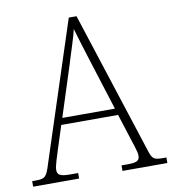

<svg xmlns="http://www.w3.org/2000/svg" viewBox="-83 -784 768 855"><g transform="rotate(-10 301.5 -357.0)"><path d="M-2 0H206V-25H168C122 -25 112 -35 112 -56C112 -75 128 -119 134 -140L169 -249H426L463 -133C469 -113 484 -73 484 -56C484 -34 475 -25 430 -25H402V0H605V-25H590C549 -25 541 -30 529 -69L320 -714H285L81 -89C64 -33 57 -25 16 -25H-2ZM179 -279 252 -506C267 -557 291 -625 298 -660C310 -620 329 -556 349 -494L417 -279Z"/></g></svg>

Font: Noto Serif Devanagari SemiCondensed ExtraLight
Style: Regular
Weight: 200
Width: 4
Designer: Universal Thirst, Indian Type Foundry and the Monotype Design Team
Foundry: Monotype Imaging Inc.
Version: Version 2.004